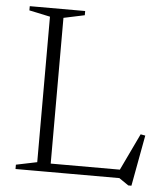

<svg xmlns="http://www.w3.org/2000/svg" viewBox="-51 -722 684 794"><g transform="rotate(5 291.0 -324.5)"><path d="M524 27H511L471.5 0H151.5V-35H505L463 -19L543.5 -188L563 -184.5ZM183.5 -640V0H40.5V-18L127.5 -36V-640L40.5 -658.5V-676H270.5V-658.5Z"/></g></svg>

Font: Newsreader 16pt 16pt Light
Style: Regular
Weight: 300
Version: Version 1.003